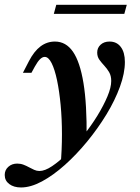

<svg xmlns="http://www.w3.org/2000/svg" viewBox="-83 -605 594 817"><path d="M6.5 192.7Q-24.2 192.7 -43.5 178.2Q-62.9 163.7 -62.9 139.5Q-62.9 118.5 -47.6 104.8Q-32.3 91.1 -9.7 91.1Q4.8 91.1 17.3 96Q29.8 100.8 40.7 106.9Q51.6 112.9 62.5 117.7Q73.4 122.6 84.7 122.6Q108.1 122.6 138.7 102Q169.4 81.5 203.6 47.6Q237.9 13.7 271.4 -27.8Q304.8 -69.4 331.5 -112.9Q358.1 -156.5 374.2 -194.8Q390.3 -233.1 390.3 -260.5Q390.3 -282.3 381.5 -297.6Q372.6 -312.9 360.9 -325.4Q349.2 -337.9 339.9 -350.8Q330.6 -363.7 330.6 -381.5Q330.6 -401.6 345.2 -414.9Q359.7 -428.2 383.1 -428.2Q413.7 -428.2 431 -405.2Q448.4 -382.3 448.4 -341.1Q448.4 -293.5 427.4 -235.9Q406.5 -178.2 370.2 -118.5Q333.9 -58.9 288.3 -3.2Q242.7 52.4 193.1 96.8Q143.5 141.1 95.6 166.9Q47.6 192.7 6.5 192.7ZM175 96Q180.6 32.3 180.6 -33.5Q180.6 -99.2 175 -158.5Q169.4 -217.7 159.7 -263.7Q150 -309.7 136.7 -336.3Q123.4 -362.9 107.3 -362.9Q97.6 -362.9 87.5 -353.2Q77.4 -343.5 65.3 -321.8L50.8 -295.2H14.5L40.3 -345.2Q62.1 -387.1 89.5 -407.7Q116.9 -428.2 150.8 -428.2Q197.6 -428.2 227.4 -385.1Q257.3 -341.9 272.2 -251.6Q287.1 -161.3 285.5 -18.5Q270.2 0.8 253.2 20.2Q236.3 39.5 217.3 58.1Q198.4 76.6 175 96ZM146 -546 156.5 -584.7H456.5L446 -546Z"/></svg>

Font: Playfair 9pt
Style: Bold Italic
Weight: 700
Italic angle: -15.6°
Designer: Claus Eggers Sørensen
Foundry: Claus Eggers Sørensen
Version: Version 2.203